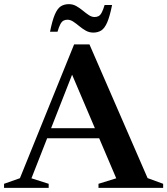

<svg xmlns="http://www.w3.org/2000/svg" viewBox="-30 -905 806 925"><path d="M170 -239V-287.5H512V-239ZM681 -47 756 -19.5V0H444.5V-19.5L530 -46L305 -574L330 -577.5L121.5 -46L204.5 -19.5V0H-10.5V-19.5L66 -46.5L327 -691H401ZM510 -881Q499 -826 486.5 -797.2Q474 -768.5 457.8 -758.2Q441.5 -748 419.5 -748Q400 -748 383.5 -757.2Q367 -766.5 352 -779Q337 -791.5 323 -800.8Q309 -810 295 -810Q284 -810 275.8 -805.5Q267.5 -801 260.8 -788.5Q254 -776 247 -752H211Q222 -807 234.5 -835.8Q247 -864.5 263.2 -874.8Q279.5 -885 302 -885Q321 -885 337.5 -875.8Q354 -866.5 369 -854Q384 -841.5 398 -832.2Q412 -823 425.5 -823Q437 -823 445.2 -827.5Q453.5 -832 460.2 -844.8Q467 -857.5 474 -881Z"/></svg>

Font: Newsreader 36pt SemiBold
Style: Regular
Weight: 600
Designer: Hugues Gentile
Foundry: Production Type
Version: Version 1.003